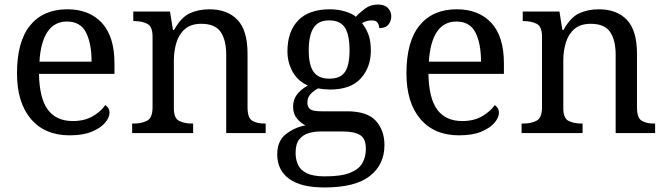

<svg xmlns="http://www.w3.org/2000/svg" viewBox="-20 -587 2938 847"><path d="M287 10Q178 10 116.5 -62Q55 -134 55 -264Q55 -404 113 -475Q171 -546 277 -546Q374 -546 429.5 -486Q485 -426 485 -307V-261H152Q154 -152 191.5 -102.5Q229 -53 301 -53Q353 -53 389.5 -74.5Q426 -96 444 -123Q451 -120 457 -111Q463 -102 463 -89Q463 -69 444 -46Q425 -23 386 -6.5Q347 10 287 10ZM384 -315Q384 -395 359.5 -443.5Q335 -492 275 -492Q220 -492 189.5 -446.5Q159 -401 154 -315Z M563 0V-42H571Q605 -42 629 -54.5Q653 -67 653 -114V-426Q653 -470 629.5 -482Q606 -494 573 -494H568V-536H730L743 -455H748Q779 -511 817.5 -528.5Q856 -546 904 -546Q983 -546 1027.5 -499.5Q1072 -453 1072 -350V-114Q1072 -67 1092.5 -54.5Q1113 -42 1147 -42H1152V0H978V-345Q978 -410 953.5 -446Q929 -482 868 -482Q823 -482 796.5 -459.5Q770 -437 758.5 -400Q747 -363 747 -320V-109Q747 -65 770.5 -53.5Q794 -42 827 -42H832V0Z M1411 240Q1307 240 1255 201.5Q1203 163 1203 94Q1203 35 1241 5Q1279 -25 1328 -34Q1308 -43 1290.5 -63.5Q1273 -84 1273 -116Q1273 -146 1288.5 -168Q1304 -190 1338 -210Q1295 -228 1271.5 -269.5Q1248 -311 1248 -361Q1248 -447 1295 -496.5Q1342 -546 1436 -546Q1472 -546 1504 -536Q1536 -526 1550 -513Q1564 -529 1589 -548Q1614 -567 1647 -567Q1677 -567 1691.5 -551.5Q1706 -536 1706 -515Q1706 -494 1693.5 -478.5Q1681 -463 1653 -463Q1653 -474 1646.5 -485.5Q1640 -497 1620 -497Q1597 -497 1577 -485Q1594 -464 1605 -435.5Q1616 -407 1616 -364Q1616 -290 1571.5 -241Q1527 -192 1436 -192Q1424 -192 1408.5 -193.5Q1393 -195 1383 -197Q1364 -187 1350 -172Q1336 -157 1336 -134Q1336 -116 1347.5 -106Q1359 -96 1398 -96H1511Q1600 -96 1638 -54Q1676 -12 1676 53Q1676 139 1611.5 189.5Q1547 240 1411 240ZM1433 -240Q1482 -240 1502 -270Q1522 -300 1522 -365Q1522 -433 1501.5 -465Q1481 -497 1432 -497Q1384 -497 1363 -464Q1342 -431 1342 -364Q1342 -300 1363.5 -270Q1385 -240 1433 -240ZM1413 191Q1485 191 1524 175.5Q1563 160 1578.5 132.5Q1594 105 1594 70Q1594 24 1568 8.5Q1542 -7 1492 -7H1394Q1366 -7 1341 0.5Q1316 8 1300 28Q1284 48 1284 88Q1284 117 1295 140.5Q1306 164 1334 177.5Q1362 191 1413 191Z M2005 10Q1896 10 1834.5 -62Q1773 -134 1773 -264Q1773 -404 1831 -475Q1889 -546 1995 -546Q2092 -546 2147.5 -486Q2203 -426 2203 -307V-261H1870Q1872 -152 1909.5 -102.5Q1947 -53 2019 -53Q2071 -53 2107.5 -74.5Q2144 -96 2162 -123Q2169 -120 2175 -111Q2181 -102 2181 -89Q2181 -69 2162 -46Q2143 -23 2104 -6.5Q2065 10 2005 10ZM2102 -315Q2102 -395 2077.5 -443.5Q2053 -492 1993 -492Q1938 -492 1907.5 -446.5Q1877 -401 1872 -315Z M2281 0V-42H2289Q2323 -42 2347 -54.5Q2371 -67 2371 -114V-426Q2371 -470 2347.5 -482Q2324 -494 2291 -494H2286V-536H2448L2461 -455H2466Q2497 -511 2535.5 -528.5Q2574 -546 2622 -546Q2701 -546 2745.5 -499.5Q2790 -453 2790 -350V-114Q2790 -67 2810.5 -54.5Q2831 -42 2865 -42H2870V0H2696V-345Q2696 -410 2671.5 -446Q2647 -482 2586 -482Q2541 -482 2514.5 -459.5Q2488 -437 2476.5 -400Q2465 -363 2465 -320V-109Q2465 -65 2488.5 -53.5Q2512 -42 2545 -42H2550V0Z"/></svg>

Font: Noto Serif Grantha
Style: Regular
Weight: 400
Designer: Monotype Design Team
Foundry: Monotype Imaging Inc.
Version: Version 2.004; ttfautohint (v1.8.4.7-5d5b)